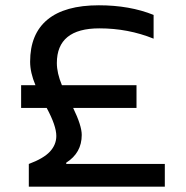

<svg xmlns="http://www.w3.org/2000/svg" viewBox="-20 -699 695 719"><path d="M491.2 -379.9V-294.9H253.9Q286.1 -228.5 286.1 -193.8Q286.1 -126.5 228 -89.8V-85H597.2V0H87.9V-85Q143.1 -105.5 167 -131.3Q190.9 -157.2 190.9 -189.9Q190.9 -228 154.8 -294.9H59.1V-379.9H112.8Q92.8 -427.2 92.8 -467.8Q92.8 -571.8 157.7 -625.5Q222.7 -679.2 350.1 -679.2Q465.8 -679.2 555.2 -643.1V-554.2Q460 -592.8 352.1 -592.8Q192.9 -592.8 192.9 -462.9Q192.9 -425.3 211.9 -379.9Z"/></svg>

Font: LT Wave Text
Style: Regular
Weight: 400
Designer: Daniel Lyons
Version: Version 2.5 (Glyphs App)